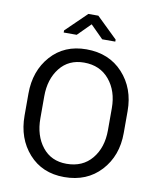

<svg xmlns="http://www.w3.org/2000/svg" viewBox="-99 -996 892 1083"><g transform="rotate(10 347.5 -455.0)"><path d="M495 -792H420L347 -865L274 -792H199.5V-804L318.5 -919.5H375.5L495 -803.5ZM343 10.5Q217 10.5 140.2 -75.5Q63.5 -161.5 63.5 -292.5V-418Q63.5 -548.5 140.2 -634.8Q217 -721 343 -721Q473 -721 552.2 -634.8Q631.5 -548.5 631.5 -418V-292.5Q631.5 -161.5 552.2 -75.5Q473 10.5 343 10.5ZM343 -65.5Q435.5 -65.5 488.2 -129.2Q541 -193 541 -292.5V-419Q541 -517 487.8 -581Q434.5 -645 343 -645Q255 -645 204.5 -581Q154 -517 154 -419V-292.5Q154 -193.5 204.5 -129.5Q255 -65.5 343 -65.5Z"/></g></svg>

Font: Roberto Sans
Style: Regular
Weight: 400
Designer: Google (font) & Cristiano Sobral (main changes)
Version: Version 1.500; ttfautohint (v1.8.4.7-5d5b-dirty)